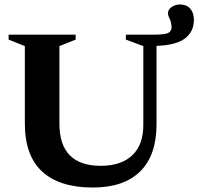

<svg xmlns="http://www.w3.org/2000/svg" viewBox="-20 -825 886 858"><path d="M746.5 -702Q746.5 -724 738.5 -740Q730.5 -756 730.5 -766Q731 -782.5 747.2 -793.8Q763.5 -805 785 -805Q813.5 -805 830 -786.5Q846.5 -768 846.5 -736.5Q846.5 -684 807 -653.5Q767.5 -623 679.5 -620V-270Q679.5 -130.5 606.2 -58.8Q533 13 395 13Q246 13 168.5 -58.2Q91 -129.5 91 -273V-619L18.5 -648V-670H318V-648L245.5 -619V-272.5Q245.5 -84 430.5 -84Q520.5 -84 570.5 -130.5Q620.5 -177 620.5 -266.5V-619L542.5 -648V-670H663.5Q717.5 -670 732 -678Q746.5 -686 746.5 -702Z"/></svg>

Font: Newsreader Text
Style: Bold
Weight: 700
Designer: Hugues Gentile
Foundry: Production Type
Version: Version 1.001